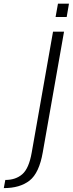

<svg xmlns="http://www.w3.org/2000/svg" viewBox="-163 -762 384 1012"><path d="M-143 229.5Q-58 229.5 -7.2 189.8Q43.5 150 62.5 40.5L174.5 -595H116.5L4 43Q-10.5 125.5 -45.2 156Q-80 186.5 -135 186.5ZM142.5 -742.5 130 -672.5H188.5L200.5 -742.5Z"/></svg>

Font: Anybody SemiCondensed Light
Style: Italic
Weight: 300
Width: 4
Italic angle: -10°
Version: Version 1.113;gftools[0.9.25]